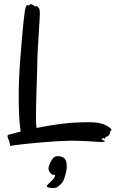

<svg xmlns="http://www.w3.org/2000/svg" viewBox="-20 -717 581 966"><path d="M538.1 -68.8Q540.5 -65.4 541 -64Q541.5 -62.5 540.8 -61.8Q540 -61 538.6 -60.5Q537.1 -60.1 536.1 -59.1Q533.7 -57.6 534.9 -56.2Q536.1 -54.7 533.2 -50.8Q531.2 -49.3 532.7 -47.6Q534.2 -45.9 533.2 -44.9Q525.9 -33.7 522 -30.8Q518.1 -30.8 515.1 -29.8Q513.7 -29.3 513.2 -28.8Q511.7 -27.3 510.3 -25.1Q508.8 -22.9 507.8 -21.2Q506.8 -19.5 505.6 -18.8Q504.4 -18.1 502.9 -20Q501.5 -22.5 499.3 -22.5Q497.1 -22.5 496.1 -21Q495.1 -20 493.7 -18.8Q492.2 -17.6 491.9 -16.4Q491.7 -15.1 493.2 -13.9Q494.6 -12.7 500 -11.2Q512.2 -7.8 504.6 -4.6Q497.1 -1.5 476.1 -2.9Q456.1 -4.4 438 -5.6Q419.9 -6.8 402.1 -7.6Q384.3 -8.3 365.7 -8.8Q347.2 -9.3 326.2 -8.8Q298.3 -8.3 267.3 -6.3Q236.3 -4.4 205.8 -2Q175.3 0.5 147.2 3.2Q119.1 5.9 96.7 8.3Q74.2 10.7 58.8 12.9Q43.5 15.1 39.1 16.1Q34.7 17.6 33 17.3Q31.2 17.1 30.5 14.6Q29.8 12.2 29.3 7.3Q28.8 2.4 26.9 -5.9Q25.4 -10.7 22.7 -15.9Q20 -21 19 -23.9Q17.6 -31.7 18.1 -34.9Q18.6 -38.1 23.9 -39.1L84 -55.2Q78.6 -88.9 76.4 -134Q74.2 -179.2 74.2 -231.9Q74.2 -277.3 76.2 -325Q78.1 -372.6 82 -420.9Q91.8 -543 98.4 -608.2Q105 -673.3 110.8 -684.1Q112.3 -686.5 113.3 -688.7Q114.3 -690.9 116.2 -690.9Q119.1 -692.4 120.6 -690.4Q122.1 -688.5 126 -689.9Q127 -689.9 127.7 -691.2Q128.4 -692.4 129.9 -693.8L130.9 -694.3Q131.8 -695.3 134.8 -696.8Q142.1 -694.3 145.5 -692.4Q147.5 -691.4 147.9 -690.9Q150.9 -689.5 153.8 -685.8Q156.7 -682.1 159.2 -685.1L160.2 -686Q161.1 -687 163.1 -687Q164.6 -686 166 -685.1Q167.5 -684.1 168.5 -683.1Q169.9 -681.6 170.9 -681.2Q173.3 -679.7 175.3 -677.2Q177.2 -674.8 179.2 -668Q181.2 -659.2 179.9 -631.8Q178.7 -604.5 176 -564.5Q173.3 -524.4 170.4 -474.6Q167.5 -424.8 167 -371.1Q166.5 -346.2 165.5 -317.6Q164.6 -289.1 163.6 -259Q162.6 -229 161.9 -199.7Q161.1 -170.4 161.1 -144Q161.1 -123 161.4 -104.7Q161.6 -86.4 164.1 -73.2Q217.3 -84.5 283.4 -93.3Q349.6 -102.1 424.8 -102.1Q452.1 -102.1 470.5 -99.4Q488.8 -96.7 501 -91.8Q503.9 -90.8 509.3 -88.1Q514.6 -85.4 520.5 -82Q526.4 -78.6 531.2 -75.2Q536.1 -71.8 538.1 -68.8ZM315.9 121.1Q315.9 133.3 312.7 147.7Q309.6 162.1 302.2 184.1Q297.4 197.8 287.4 208Q277.3 218.3 265.1 226.1Q262.2 227.5 257.3 228.3Q252.4 229 247.1 229Q235.8 229 225.8 226.8Q215.8 224.6 215.8 220.2Q215.8 215.8 222.4 209.5Q229 203.1 237.1 195.6Q245.1 188 251.2 179.7Q257.3 171.4 256.8 163.1Q248 163.6 241.9 160.2Q235.8 156.7 231.9 151.6Q228 146.5 226.1 140.9Q224.1 135.3 224.1 130.9Q224.1 124.5 227.1 115.7Q230 106.9 234.1 98.6Q238.3 90.3 243.4 83.3Q248.5 76.2 252.9 73.2Q260.7 69.3 264.9 69.1Q269 68.8 272.9 68.8Q293 68.8 304.4 80.1Q315.9 91.3 315.9 121.1Z"/></svg>

Font: Oregano
Style: Regular
Weight: 400
Version: Version 1.000